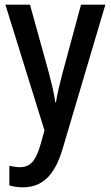

<svg xmlns="http://www.w3.org/2000/svg" viewBox="-20 -611 472 820"><path d="M3 -591H108L190 -295Q198 -265 205 -234.5Q212 -204 216 -174H219Q223 -200 230 -230.5Q237 -261 246 -295L326 -591H430L247 26Q222 110 181 149.5Q140 189 79 189Q63 189 48 187Q33 185 20 181V97Q30 99 41.5 101Q53 103 65 103Q99 103 119 80Q139 57 154 3L170 -54Z"/></svg>

Font: Noto Sans Tamil UI Condensed Medium
Style: Regular
Weight: 500
Width: 3
Designer: Jelle Bosma - Monotype Design Team
Foundry: Monotype Imaging Inc.
Version: Version 2.004; ttfautohint (v1.8.4.7-5d5b)